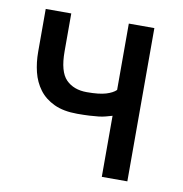

<svg xmlns="http://www.w3.org/2000/svg" viewBox="-65 -583 613 644"><g transform="rotate(10 241.5 -261.0)"><path d="M410 0H323V-208Q312 -205 301.5 -202Q291 -199 277.5 -197.5Q264 -196 246.5 -195Q229 -194 205 -194Q158 -194 126 -209Q94 -224 75 -249.5Q56 -275 48 -307.5Q40 -340 40 -376V-522H127V-393Q127 -324 153 -297.5Q179 -271 224 -271Q266 -271 289 -278Q312 -285 323 -296V-522H410Z"/></g></svg>

Font: Raleway Medium Alt1
Style: Regular
Weight: 500
Designer: Matt McInerney, Pablo Impallari, Rodrigo Fuenzalida
Foundry: Matt McInerney, Pablo Impallari, Rodrigo Fuenzalida
Version: Version 3.000g; ttfautohint (v1.5) -l 8 -r 28 -G 28 -x 14 -D